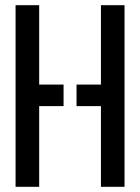

<svg xmlns="http://www.w3.org/2000/svg" viewBox="-20 -720 540 740"><path d="M369 0V-311H275V-394H369V-700H460V0ZM40 0V-700H131V-394H225V-311H131V0Z"/></svg>

Font: Stick No Bills ExtraLight Medium
Style: Regular
Weight: 500
Version: Version 2.000